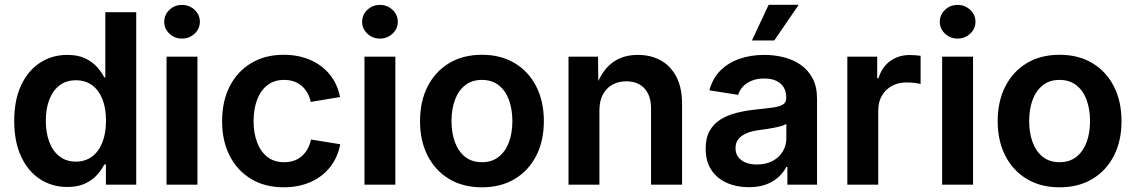

<svg xmlns="http://www.w3.org/2000/svg" viewBox="-20 -779 4791 810"><path d="M264.2 9.8Q199.7 9.8 148.9 -23.2Q98.1 -56.2 69.1 -118.7Q40 -181.2 40 -269Q40 -358.4 69.8 -420.7Q99.6 -482.9 150.1 -515.1Q200.7 -547.4 263.7 -547.4Q309.1 -547.4 339.6 -532.7Q370.1 -518.1 389.6 -496.1Q409.2 -474.1 419.9 -452.6H424.3V-727.5H554.7V0H426.8V-85H419.9Q409.2 -63 389.4 -41Q369.6 -19 339.1 -4.6Q308.6 9.8 264.2 9.8ZM299.8 -97.2Q340.3 -97.2 368.9 -118.9Q397.5 -140.6 412.4 -179.4Q427.2 -218.3 427.2 -269.5Q427.2 -321.8 412.4 -359.9Q397.5 -397.9 369.1 -419.2Q340.8 -440.4 299.8 -440.4Q259.3 -440.4 231 -418.7Q202.6 -397 188 -358.6Q173.3 -320.3 173.3 -269.5Q173.3 -219.2 188 -180.2Q202.6 -141.1 231.2 -119.1Q259.8 -97.2 299.8 -97.2Z M682.6 0V-540H813V0ZM747.6 -616.2Q716.8 -616.2 694.8 -637Q672.9 -657.7 672.9 -687Q672.9 -716.8 694.8 -737.5Q716.8 -758.3 747.6 -758.3Q778.8 -758.3 801 -737.5Q823.2 -716.8 823.2 -687Q823.2 -657.7 801 -637Q778.8 -616.2 747.6 -616.2Z M1177.2 11.2Q1098.1 11.2 1039.6 -23.9Q981 -59.1 949 -121.8Q917 -184.6 917 -267.6Q917 -351.6 949 -414.6Q981 -477.5 1039.6 -512.7Q1098.1 -547.9 1177.2 -547.9Q1224.1 -547.9 1264.2 -535.4Q1304.2 -522.9 1335.2 -499.5Q1366.2 -476.1 1386.5 -443.1Q1406.7 -410.2 1414.6 -369.6L1291 -349.1Q1286.6 -370.1 1276.9 -387.2Q1267.1 -404.3 1252.9 -416.5Q1238.8 -428.7 1220.2 -435.3Q1201.7 -441.9 1178.7 -441.9Q1136.2 -441.9 1107.7 -419.4Q1079.1 -397 1064.5 -357.9Q1049.8 -318.8 1049.8 -268.1Q1049.8 -218.3 1064.5 -179Q1079.1 -139.6 1107.7 -117.2Q1136.2 -94.7 1178.7 -94.7Q1201.7 -94.7 1220.5 -101.3Q1239.3 -107.9 1253.7 -120.6Q1268.1 -133.3 1277.8 -151.1Q1287.6 -168.9 1292 -190.4L1415.5 -170.4Q1407.7 -128.9 1387.5 -95.5Q1367.2 -62 1336.2 -38.1Q1305.2 -14.2 1264.9 -1.5Q1224.6 11.2 1177.2 11.2Z M1517.6 0V-540H1647.9V0ZM1582.5 -616.2Q1551.8 -616.2 1529.8 -637Q1507.8 -657.7 1507.8 -687Q1507.8 -716.8 1529.8 -737.5Q1551.8 -758.3 1582.5 -758.3Q1613.8 -758.3 1636 -737.5Q1658.2 -716.8 1658.2 -687Q1658.2 -657.7 1636 -637Q1613.8 -616.2 1582.5 -616.2Z M2013.2 11.2Q1933.6 11.2 1875 -23.9Q1816.4 -59.1 1784.2 -121.8Q1752 -184.6 1752 -267.6Q1752 -351.6 1784.2 -414.6Q1816.4 -477.5 1875 -512.7Q1933.6 -547.9 2013.2 -547.9Q2092.8 -547.9 2151.4 -512.7Q2210 -477.5 2242.2 -414.6Q2274.4 -351.6 2274.4 -267.6Q2274.4 -184.6 2242.2 -121.8Q2210 -59.1 2151.4 -23.9Q2092.8 11.2 2013.2 11.2ZM2013.2 -94.7Q2055.2 -94.7 2084 -117.4Q2112.8 -140.1 2127.2 -179.4Q2141.6 -218.8 2141.6 -268.1Q2141.6 -317.9 2127.2 -357.2Q2112.8 -396.5 2084 -419.2Q2055.2 -441.9 2013.2 -441.9Q1970.7 -441.9 1942.1 -419.2Q1913.6 -396.5 1899.2 -357.4Q1884.8 -318.4 1884.8 -268.1Q1884.8 -218.8 1899.2 -179.4Q1913.6 -140.1 1942.1 -117.4Q1970.7 -94.7 2013.2 -94.7Z M2508.8 -313.5V0H2378.4V-540H2502.9L2504.4 -405.3H2491.7Q2514.6 -475.1 2559.1 -511.2Q2603.5 -547.4 2670.9 -547.4Q2727.1 -547.4 2769 -523.4Q2811 -499.5 2834.2 -453.6Q2857.4 -407.7 2857.4 -342.3V0H2726.6V-321.3Q2726.6 -375.5 2699 -405.8Q2671.4 -436 2622.1 -436Q2589.4 -436 2563.7 -421.9Q2538.1 -407.7 2523.4 -380.4Q2508.8 -353 2508.8 -313.5Z M3138.7 10.7Q3086.9 10.7 3045.7 -7.8Q3004.4 -26.4 2980.7 -62.5Q2957 -98.6 2957 -151.9Q2957 -197.8 2974.1 -227.5Q2991.2 -257.3 3020.5 -275.4Q3049.8 -293.5 3086.7 -302.7Q3123.5 -312 3163.6 -316.4Q3210.9 -321.3 3240.2 -325.4Q3269.5 -329.6 3283.2 -338.1Q3296.9 -346.7 3296.9 -364.7V-367.7Q3296.9 -393.1 3286.1 -410.9Q3275.4 -428.7 3254.6 -438.2Q3233.9 -447.8 3203.6 -447.8Q3173.3 -447.8 3150.6 -438.2Q3127.9 -428.7 3113.8 -413.3Q3099.6 -397.9 3094.2 -378.9L2972.7 -397.9Q2985.8 -447.3 3018.1 -480.2Q3050.3 -513.2 3098.1 -530.3Q3146 -547.4 3204.1 -547.4Q3246.1 -547.4 3285.9 -537.6Q3325.7 -527.8 3357.4 -505.9Q3389.2 -483.9 3408 -448.7Q3426.8 -413.6 3426.8 -362.8V0H3301.8V-74.7H3297.4Q3285.2 -51.3 3263.9 -31.7Q3242.7 -12.2 3211.7 -0.7Q3180.7 10.7 3138.7 10.7ZM3172.9 -85Q3211.4 -85 3239.3 -99.9Q3267.1 -114.7 3282.2 -139.9Q3297.4 -165 3297.4 -194.8V-256.3Q3291 -251.5 3277.3 -247.6Q3263.7 -243.7 3246.3 -240.2Q3229 -236.8 3211.7 -234.4Q3194.3 -231.9 3181.2 -230Q3153.3 -226.6 3131.1 -217.5Q3108.9 -208.5 3095.9 -193.4Q3083 -178.2 3083 -153.8Q3083 -131.3 3094.7 -116Q3106.4 -100.6 3126.5 -92.8Q3146.5 -85 3172.9 -85ZM3152.3 -608.4 3222.7 -758.8H3349.6L3246.6 -608.4Z M3554.7 0V-540H3680.7V-448.7H3686Q3700.7 -496.6 3735.8 -521.7Q3771 -546.9 3818.4 -546.9Q3829.6 -546.9 3842 -545.9Q3854.5 -544.9 3863.8 -543.5V-424.8Q3856 -427.2 3838.1 -429.2Q3820.3 -431.2 3803.2 -431.2Q3769.5 -431.2 3742.7 -416.5Q3715.8 -401.9 3700.4 -375.2Q3685.1 -348.6 3685.1 -313V0Z M3954.6 0V-540H4085V0ZM4019.5 -616.2Q3988.8 -616.2 3966.8 -637Q3944.8 -657.7 3944.8 -687Q3944.8 -716.8 3966.8 -737.5Q3988.8 -758.3 4019.5 -758.3Q4050.8 -758.3 4073 -737.5Q4095.2 -716.8 4095.2 -687Q4095.2 -657.7 4073 -637Q4050.8 -616.2 4019.5 -616.2Z M4450.2 11.2Q4370.6 11.2 4312 -23.9Q4253.4 -59.1 4221.2 -121.8Q4189 -184.6 4189 -267.6Q4189 -351.6 4221.2 -414.6Q4253.4 -477.5 4312 -512.7Q4370.6 -547.9 4450.2 -547.9Q4529.8 -547.9 4588.4 -512.7Q4647 -477.5 4679.2 -414.6Q4711.4 -351.6 4711.4 -267.6Q4711.4 -184.6 4679.2 -121.8Q4647 -59.1 4588.4 -23.9Q4529.8 11.2 4450.2 11.2ZM4450.2 -94.7Q4492.2 -94.7 4521 -117.4Q4549.8 -140.1 4564.2 -179.4Q4578.6 -218.8 4578.6 -268.1Q4578.6 -317.9 4564.2 -357.2Q4549.8 -396.5 4521 -419.2Q4492.2 -441.9 4450.2 -441.9Q4407.7 -441.9 4379.2 -419.2Q4350.6 -396.5 4336.2 -357.4Q4321.8 -318.4 4321.8 -268.1Q4321.8 -218.8 4336.2 -179.4Q4350.6 -140.1 4379.2 -117.4Q4407.7 -94.7 4450.2 -94.7Z"/></svg>

Font: V-Inter
Style: SemiBold-600
Weight: 600
Designer: Rasmus Andersson
Foundry: rsms
Version: Version 4.000;git-4146feb